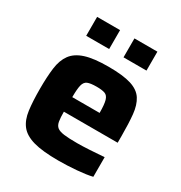

<svg xmlns="http://www.w3.org/2000/svg" viewBox="-168 -822 893 949"><g transform="rotate(30 278.5 -347.5)"><path d="M300 8Q210 8 158.5 -6.5Q107 -21 82.5 -52Q58 -83 51.5 -133Q45 -183 45 -254Q45 -323 51.5 -373Q58 -423 81.5 -455Q105 -487 153 -502.5Q201 -518 284 -518Q368 -518 414 -503.5Q460 -489 480.5 -457Q501 -425 506 -375Q511 -325 511 -254V-215H204Q204 -181 207.5 -160.5Q211 -140 223.5 -130Q236 -120 263 -116.5Q290 -113 338 -113Q367 -113 410 -115.5Q453 -118 491 -121V-9Q458 -1 404.5 3.5Q351 8 300 8ZM204 -298H360Q360 -346 353.5 -368.5Q347 -391 330.5 -397Q314 -403 283 -403Q248 -403 231.5 -396Q215 -389 209.5 -366.5Q204 -344 204 -298ZM112 -595V-703H243V-595ZM325 -595V-703H456V-595Z"/></g></svg>

Font: Saira
Style: Bold
Weight: 700
Designer: Hector Gatti with collaboration of the Omnibus-Type team
Foundry: Omnibus-Type
Version: Version 1.100; ttfautohint (v1.8.3)